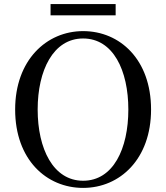

<svg xmlns="http://www.w3.org/2000/svg" viewBox="-20 -901 812 938"><path d="M227 -826H545V-881H227ZM386 17C566 17 718 -124 718 -366C718 -610 566 -749 386 -749C207 -749 54 -607 54 -366C54 -121 207 17 386 17ZM386 -18C240 -18 164 -174 164 -366C164 -557 240 -713 386 -713C533 -713 607 -557 607 -366C607 -174 533 -18 386 -18Z"/></svg>

Font: Noto Serif KR Medium
Style: Regular
Weight: 500
Designer: Ryoko NISHIZUKA 西塚涼子 (kana & ideographs); Frank Grießhammer (Latin, Greek & Cyrillic); Wenlong ZHANG 张文龙 (bopomofo); San
Foundry: Adobe
Version: Version 2.001;hotconv 1.1.0;makeotfexe 2.6.0